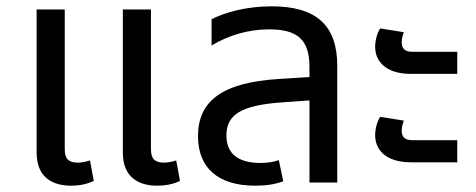

<svg xmlns="http://www.w3.org/2000/svg" viewBox="-20 -578 1507 608"><path d="M205 10C227 10 251 7 277 -5L265 -70C253 -66 239 -63 227 -63C197 -63 185 -75 185 -106V-548H96V-95C96 -13 150 10 205 10ZM478 10C500 10 524 7 550 -5L538 -70C526 -66 512 -63 500 -63C470 -63 458 -75 458 -106V-548H369V-95C369 -13 423 10 478 10Z M840 -558C757 -558 688 -537 650 -517V-434C704 -466 765 -485 832 -485C924 -485 960 -451 960 -365V-334L864 -328C682 -317 607 -257 607 -147C607 -46 671 10 788 10C821 10 851 6 877 -4L863 -71C846 -65 827 -62 805 -62C737 -62 697 -89 697 -149C697 -213 740 -245 876 -254L960 -260V0H1048V-370C1048 -499 980 -558 840 -558Z M1282 -344H1428V-414H1285C1260 -414 1252 -427 1252 -444C1252 -456 1256 -469 1259 -476L1184 -488C1174 -473 1168 -450 1168 -430C1168 -386 1199 -344 1282 -344ZM1282 -64H1428V-134H1285C1260 -134 1252 -147 1252 -164C1252 -176 1256 -189 1259 -196L1184 -208C1174 -193 1168 -170 1168 -150C1168 -106 1199 -64 1282 -64Z"/></svg>

Font: Noto Sans Thai
Style: Regular
Weight: 400
Designer: Monotype Design Team
Foundry: Monotype Imaging Inc.
Version: Version 1.901